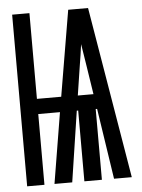

<svg xmlns="http://www.w3.org/2000/svg" viewBox="-53 -777 605 819"><g transform="rotate(-5 250.0 -367.5)"><path d="M30 0V-735H104V-368H208L270 -735H355L478 0H402L356 -303H350V0H275V-303H269L223 0H147L197 -303H104V0ZM346 -367 327 -490Q323 -514 319.5 -537.5Q316 -561 312 -584Q309 -561 305.5 -537.5Q302 -514 298 -490L279 -367Z"/></g></svg>

Font: Iosevka Term Semibold
Style: Regular
Weight: 600
Monospace: yes
Designer: Belleve Invis
Foundry: Belleve Invis
Version: Version 31.4.0